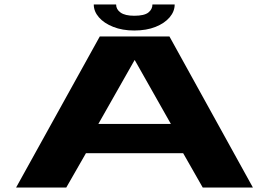

<svg xmlns="http://www.w3.org/2000/svg" viewBox="-20 -839 1202 859"><path d="M52 0 426.5 -676H738L1111.5 0H887L799.5 -153.5H364.5L276.5 0ZM420 -284.5H744.5L583 -570H582ZM580.5 -702.5Q527.5 -702.5 486.5 -718.8Q445.5 -735 422.5 -761.5Q399.5 -788 399.5 -819H499.5Q499.5 -797 519.5 -782.8Q539.5 -768.5 580.5 -768.5Q625.5 -768.5 643.8 -783Q662 -797.5 662 -819H761.5Q761.5 -788 739 -761.5Q716.5 -735 676 -718.8Q635.5 -702.5 580.5 -702.5Z"/></svg>

Font: Anybody UltraExpanded Regular
Style: Bold
Weight: 700
Width: 9
Designer: Tyler Finck
Foundry: Etcetera Type Company
Version: Version 1.010; ttfautohint (v1.8.3) -l 8 -r 50 -G 200 -x 14 